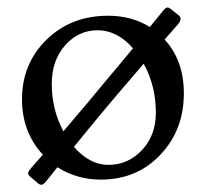

<svg xmlns="http://www.w3.org/2000/svg" viewBox="-20 -470 553 516"><path d="M39.1 -203.1Q39.1 -298.8 105 -363.3Q170.9 -427.7 270.5 -427.7Q333.5 -427.7 382.8 -397.5Q414.6 -436.5 416.5 -439Q422.9 -447.3 427.5 -449.2Q432.1 -451.2 438.5 -446.3L461.4 -427.7Q470.7 -419.4 458 -404.3Q453.1 -398.4 422.4 -363.8Q474.1 -307.6 474.1 -219.2Q474.1 -120.6 410.9 -54Q347.7 12.7 251 12.7Q187 12.7 134.3 -20.5Q129.4 -14.2 119.6 -2.2Q109.9 9.8 105 16.1Q98.1 24.4 93.8 26.1Q89.4 27.8 83 23.4L60.1 3.9Q54.7 -1.5 55.7 -5.9Q56.6 -10.3 64 -19Q67.9 -23.9 95.2 -54.2Q39.1 -115.2 39.1 -203.1ZM119.1 -244.1Q119.1 -175.3 150.4 -117.2Q194.3 -168.5 216.3 -194.8L259.3 -246.6Q319.3 -317.9 337.4 -340.3Q294.9 -388.7 242.2 -388.7Q190.9 -388.7 155 -348.1Q119.1 -307.6 119.1 -244.1ZM271.5 -26.9Q324.2 -26.9 361.6 -66.7Q398.9 -106.4 398.9 -167.5Q398.9 -238.8 366.2 -298.8Q318.4 -243.7 295.4 -216.3L252.4 -165Q215.8 -121.1 178.7 -75.2Q221.2 -26.9 271.5 -26.9Z"/></svg>

Font: Cooper*
Style: Regular
Weight: 400
Designer: Owen Earl
Foundry: indestructible type*
Version: Version 0.001